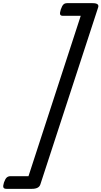

<svg xmlns="http://www.w3.org/2000/svg" viewBox="-73 -1118 641 1213"><path d="M-48 35Q-40 12 -30.5 3.5Q-21 -5 -6 -5H107L437 -1018H325Q310 -1018 307 -1027Q304 -1036 311 -1058Q319 -1081 327.5 -1089.5Q336 -1098 351 -1098H512Q556 -1098 547 -1071L182 47Q173 75 129 75H-33Q-48 75 -51.5 66Q-55 57 -48 35Z"/></svg>

Font: Playwrite IN
Style: Regular
Weight: 400
Designer: Veronika Burian, José Scaglione
Foundry: TypeTogether
Version: Version 1.002